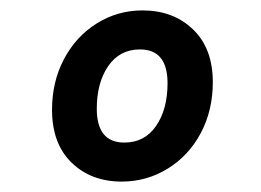

<svg xmlns="http://www.w3.org/2000/svg" viewBox="-20 -725 502 369"><path d="M80 -514Q80 -568 103 -611.5Q126 -655 166 -680Q206 -705 254 -705Q313 -705 351 -668.5Q389 -632 389 -567Q389 -513 366 -469.5Q343 -426 302.5 -401Q262 -376 214 -376Q155 -376 117.5 -412.5Q80 -449 80 -514ZM302 -565Q302 -630 249 -630Q210 -630 188 -598Q166 -566 166 -516Q166 -451 219 -451Q258 -451 280 -483Q302 -515 302 -565Z"/></svg>

Font: Fira Sans Condensed Medium
Style: Italic
Weight: 500
Width: 3
Italic angle: -8°
Designer: bBox Type GmbH & Carrois Corporate GbR & Edenspiekermann AG
Foundry: bBox Type GmbH & Carrois Corporate GbR & Edenspiekermann AG
Version: Version 4.301